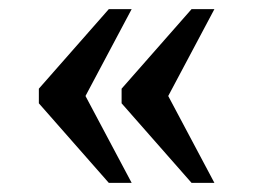

<svg xmlns="http://www.w3.org/2000/svg" viewBox="-20 -480 554 420"><path d="M399 -80 246 -254V-286L399 -460H449L348 -270L449 -80ZM218 -80 65 -254V-286L218 -460H268L167 -270L268 -80Z"/></svg>

Font: Noto Serif Vithkuqi
Style: Regular
Weight: 400
Version: Version 1.005